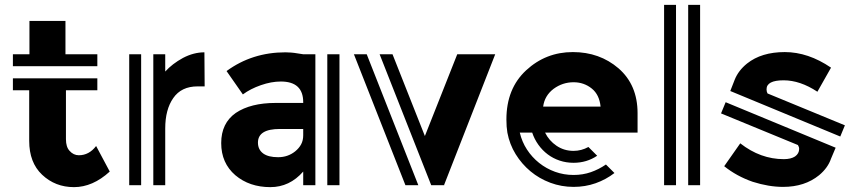

<svg xmlns="http://www.w3.org/2000/svg" viewBox="-20 -761 3492 789"><path d="M431 -56Q361 8 284 8Q207 8 153 -43Q100 -93 100 -182V-390H33V-439H380V-390H251V-189Q251 -157 266 -141Q282 -123 304 -123Q346 -123 375 -161ZM380 -489H33V-538H101V-675H249V-538H380Z M821 -406H792Q725 -406 692 -358Q659 -311 659 -233V0H610V-538H659V-537V-467Q688 -499 732 -523Q776 -546 820 -546ZM511 -538H560V0H511V-537Z M1375 -538V0H1325V-538ZM1227 -538H1276V0H1226V-56Q1170 8 1091 8Q1005 8 947 -41Q889 -91 889 -173Q889 -255 949 -297Q1010 -338 1113 -338H1226V-341Q1226 -426 1134 -426Q1095 -426 1052 -411Q1009 -396 978 -373L911 -469Q1016 -546 1153 -546Q1163 -546 1176 -545Q1189 -544 1200 -542Q1213 -540 1226 -538ZM1226 -231H1130Q1040 -231 1040 -175Q1040 -146 1062 -130Q1083 -115 1123 -115Q1163 -115 1193 -139Q1209 -152 1217.5 -168Q1226 -184 1226 -205Z M2015 -538 1805 -1 1806 0H1752L1540 -538H1593L1726 -202L1859 -538ZM1434 -538H1487L1699 0H1646L1434 -539Z M2600 -216H2220Q2236 -183 2267 -162Q2298 -141 2337 -141Q2369 -141 2398 -157L2434 -121Q2391 -92 2337 -92Q2307 -92 2280 -101Q2253 -110 2231 -126.5Q2209 -143 2192.5 -166Q2176 -189 2167 -216H2116Q2125 -178 2145.5 -146.5Q2166 -115 2195.5 -91.5Q2225 -68 2261 -55Q2297 -42 2337 -42Q2375 -42 2408 -53.5Q2441 -65 2470 -85L2505 -50Q2470 -23 2427.5 -8Q2385 7 2337 7Q2287 7 2241.5 -10Q2196 -27 2160 -57Q2124 -87 2099 -127.5Q2074 -168 2065 -216Q2061 -239 2061 -270Q2061 -397 2142 -472Q2223 -547 2334 -547Q2444 -547 2522 -480Q2600 -412 2600 -296ZM2448 -323Q2443 -372 2412 -397Q2380 -423 2337 -423Q2292 -423 2255 -396Q2218 -368 2212 -323Z M2808 -741H2857V0H2808ZM2709 0V-741H2758V0Z M3452 -246 3433 -200 2981 -387 2999 -433Q3014 -471 3050 -500Q3109 -547 3205 -547Q3301 -547 3395 -483L3339 -384Q3268 -431 3200 -431Q3130 -431 3130 -394Q3130 -389 3131 -385Q3132 -381 3134 -377ZM2962 -341 3414 -154 3395 -109Q3382 -71 3346 -41Q3287 7 3198 7Q3139 7 3073 -14Q3007 -37 2956 -78L3022 -172Q3105 -107 3201 -107Q3230 -107 3247 -118Q3264 -130 3264 -149Q3264 -157 3259 -165L2943 -295Z"/></svg>

Font: Balans
Style: Regular
Weight: 400
Designer: Thomas Breure
Foundry: Thomas Breure
Version: Version 2.001